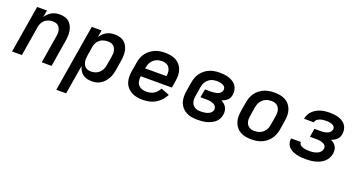

<svg xmlns="http://www.w3.org/2000/svg" viewBox="-44 -1147 3688 1981"><g transform="rotate(20 1800.0 -156.5)"><path d="M27 0 113 -520H221L208 -445Q221 -464 238 -480.5Q255 -497 275 -508Q295 -519 317 -523.5Q339 -528 360 -528Q389 -528 416 -520.5Q443 -513 463 -495.5Q483 -478 495 -453.5Q507 -429 511.5 -401.5Q516 -374 514.5 -345.5Q513 -317 508 -288L461 0H353L403 -303Q406 -319 406.5 -335Q407 -351 404 -366.5Q401 -382 394 -395.5Q387 -409 375.5 -418.5Q364 -428 349 -432Q334 -436 317 -436Q296 -436 273.5 -429.5Q251 -423 232.5 -408Q214 -393 203.5 -372Q193 -351 189 -329L135 0Z M591 215 713 -520H821L808 -443Q821 -463 838.5 -480Q856 -497 877 -508Q898 -519 920 -523.5Q942 -528 964 -528Q993 -528 1020.5 -520.5Q1048 -513 1068.5 -496Q1089 -479 1101.5 -454.5Q1114 -430 1119 -402.5Q1124 -375 1122.5 -346Q1121 -317 1116 -288L1100 -188Q1096 -164 1089 -140Q1082 -116 1069.5 -93Q1057 -70 1039.5 -50.5Q1022 -31 999.5 -17Q977 -3 952 2.5Q927 8 903 8Q876 8 850.5 1.5Q825 -5 805 -20Q785 -35 772 -57Q759 -79 752 -104L699 215ZM861 -84Q884 -84 908 -91.5Q932 -99 951 -116.5Q970 -134 980.5 -157Q991 -180 994 -203L1011 -303Q1014 -319 1014.5 -335.5Q1015 -352 1011.5 -367.5Q1008 -383 1000.5 -396.5Q993 -410 981 -419Q969 -428 953.5 -432Q938 -436 921 -436Q899 -436 876 -430Q853 -424 834 -409Q815 -394 804 -372.5Q793 -351 789 -329L773 -229Q770 -212 769 -194.5Q768 -177 771 -161Q774 -145 780.5 -130Q787 -115 799 -104.5Q811 -94 827 -89Q843 -84 861 -84Z M1464 8Q1431 8 1399.5 2.5Q1368 -3 1341.5 -17Q1315 -31 1294 -54Q1273 -77 1263 -106Q1253 -135 1252.5 -167Q1252 -199 1257 -232L1274 -332Q1278 -359 1288 -386Q1298 -413 1315.5 -437Q1333 -461 1357 -479Q1381 -497 1407.5 -508.5Q1434 -520 1462 -524Q1490 -528 1517 -528Q1549 -528 1580 -522.5Q1611 -517 1637.5 -502.5Q1664 -488 1683 -464.5Q1702 -441 1711.5 -412.5Q1721 -384 1721.5 -352Q1722 -320 1716 -288L1704 -214H1362Q1358 -188 1362 -162.5Q1366 -137 1381.5 -118.5Q1397 -100 1421.5 -92Q1446 -84 1472 -84Q1492 -84 1512.5 -89Q1533 -94 1551.5 -105Q1570 -116 1584 -132.5Q1598 -149 1608 -168L1700 -132Q1684 -100 1658.5 -72Q1633 -44 1601 -25.5Q1569 -7 1533.5 0.5Q1498 8 1464 8ZM1377 -306H1611Q1616 -331 1613 -355Q1610 -379 1598 -398Q1586 -417 1564 -426.5Q1542 -436 1517 -436Q1502 -436 1485.5 -433Q1469 -430 1454 -423Q1439 -416 1425.5 -404.5Q1412 -393 1402.5 -378.5Q1393 -364 1387.5 -348.5Q1382 -333 1379 -317Z M2063 8Q2030 8 1998.5 2.5Q1967 -3 1940.5 -17Q1914 -31 1893.5 -54Q1873 -77 1863 -106Q1853 -135 1852.5 -167Q1852 -199 1857 -232L1874 -332Q1878 -359 1888 -386Q1898 -413 1915 -436.5Q1932 -460 1955.5 -478.5Q1979 -497 2005.5 -508Q2032 -519 2059.5 -523.5Q2087 -528 2114 -528Q2141 -528 2167.5 -525Q2194 -522 2218.5 -514Q2243 -506 2264.5 -492Q2286 -478 2300 -457.5Q2314 -437 2319 -411Q2324 -385 2320 -358Q2317 -342 2310 -326Q2303 -310 2290 -298Q2277 -286 2261 -278Q2245 -270 2229 -264Q2248 -255 2263 -242Q2278 -229 2287.5 -211.5Q2297 -194 2299.5 -172.5Q2302 -151 2298 -130Q2294 -106 2282 -83.5Q2270 -61 2249.5 -44.5Q2229 -28 2206 -18Q2183 -8 2159 -2Q2135 4 2111 6Q2087 8 2063 8ZM2064 -84Q2076 -84 2088.5 -85Q2101 -86 2114 -88Q2127 -90 2139 -94Q2151 -98 2162.5 -105Q2174 -112 2182.5 -123Q2191 -134 2193 -147Q2195 -160 2191 -172.5Q2187 -185 2178 -193.5Q2169 -202 2157.5 -207.5Q2146 -213 2133 -216Q2120 -219 2107 -220Q2094 -221 2080 -221H2015L2031 -313H2096Q2107 -313 2118.5 -314Q2130 -315 2142 -317Q2154 -319 2165.5 -322.5Q2177 -326 2187.5 -332.5Q2198 -339 2205 -349.5Q2212 -360 2214 -371Q2216 -383 2212.5 -394Q2209 -405 2201 -412.5Q2193 -420 2182.5 -424.5Q2172 -429 2161 -431.5Q2150 -434 2138 -435Q2126 -436 2114 -436Q2098 -436 2082 -433Q2066 -430 2051 -422.5Q2036 -415 2023.5 -403.5Q2011 -392 2001.5 -378Q1992 -364 1987 -348.5Q1982 -333 1979 -317L1963 -217Q1960 -200 1959.5 -183Q1959 -166 1963.5 -150Q1968 -134 1977.5 -121Q1987 -108 2000 -99.5Q2013 -91 2029.5 -87.5Q2046 -84 2064 -84Z M2655 8Q2623 8 2592 2.5Q2561 -3 2535 -17.5Q2509 -32 2490.5 -55.5Q2472 -79 2462 -107.5Q2452 -136 2452 -168Q2452 -200 2457 -232L2474 -332Q2478 -359 2488 -386Q2498 -413 2515.5 -437Q2533 -461 2557 -479.5Q2581 -498 2608 -509Q2635 -520 2662.5 -524Q2690 -528 2718 -528Q2750 -528 2781 -522.5Q2812 -517 2838.5 -502.5Q2865 -488 2883.5 -464.5Q2902 -441 2911.5 -412.5Q2921 -384 2921.5 -352Q2922 -320 2916 -288L2900 -188Q2895 -161 2885 -134Q2875 -107 2857.5 -83Q2840 -59 2816 -40.5Q2792 -22 2765.5 -11Q2739 0 2711 4Q2683 8 2655 8ZM2656 -84Q2672 -84 2688.5 -87Q2705 -90 2720 -97Q2735 -104 2748.5 -115.5Q2762 -127 2771.5 -141.5Q2781 -156 2786.5 -171.5Q2792 -187 2794 -203L2811 -303Q2814 -320 2814 -336.5Q2814 -353 2810.5 -368.5Q2807 -384 2799 -397Q2791 -410 2778.5 -419Q2766 -428 2750.5 -432Q2735 -436 2718 -436Q2702 -436 2685.5 -433Q2669 -430 2654 -423Q2639 -416 2625.5 -404.5Q2612 -393 2602.5 -378.5Q2593 -364 2587.5 -348.5Q2582 -333 2579 -317L2563 -217Q2560 -200 2559.5 -183.5Q2559 -167 2562.5 -151.5Q2566 -136 2574.5 -123Q2583 -110 2595.5 -101Q2608 -92 2623.5 -88Q2639 -84 2656 -84Z M3255 8Q3229 8 3203.5 6Q3178 4 3154 -2Q3130 -8 3107.5 -18Q3085 -28 3068 -45Q3051 -62 3043 -85.5Q3035 -109 3039 -135L3040 -142H3147V-140Q3145 -128 3152 -118Q3159 -108 3169 -102Q3179 -96 3190 -92.5Q3201 -89 3213.5 -87.5Q3226 -86 3238.5 -85Q3251 -84 3263 -84Q3276 -84 3289 -85Q3302 -86 3315 -89Q3328 -92 3341 -97Q3354 -102 3365 -110.5Q3376 -119 3384 -130.5Q3392 -142 3394 -155Q3397 -169 3392.5 -181Q3388 -193 3378.5 -200.5Q3369 -208 3357.5 -212.5Q3346 -217 3333.5 -220Q3321 -223 3307.5 -223.5Q3294 -224 3281 -224H3216L3231 -317H3296Q3308 -317 3319.5 -317.5Q3331 -318 3342.5 -320.5Q3354 -323 3365.5 -326.5Q3377 -330 3388 -337Q3399 -344 3406 -354.5Q3413 -365 3415 -376Q3417 -388 3413 -398Q3409 -408 3401 -415Q3393 -422 3382.5 -426Q3372 -430 3361.5 -432Q3351 -434 3339.5 -435Q3328 -436 3316 -436Q3305 -436 3294.5 -435Q3284 -434 3272.5 -432Q3261 -430 3250 -426Q3239 -422 3229 -415.5Q3219 -409 3211.5 -399.5Q3204 -390 3202 -379V-378H3095L3096 -381Q3100 -405 3112 -427.5Q3124 -450 3142.5 -467.5Q3161 -485 3183.5 -497Q3206 -509 3229.5 -516Q3253 -523 3276.5 -525.5Q3300 -528 3324 -528Q3350 -528 3375.5 -525Q3401 -522 3424.5 -514.5Q3448 -507 3468.5 -493.5Q3489 -480 3502.5 -460Q3516 -440 3520.5 -415Q3525 -390 3521 -364Q3518 -348 3511 -332Q3504 -316 3491.5 -304Q3479 -292 3463.5 -283.5Q3448 -275 3432 -269Q3450 -260 3465 -248Q3480 -236 3489.5 -219Q3499 -202 3501 -181.5Q3503 -161 3500 -141Q3496 -116 3483 -92Q3470 -68 3449.5 -50Q3429 -32 3405 -21Q3381 -10 3356 -3.5Q3331 3 3305.5 5.5Q3280 8 3255 8Z"/></g></svg>

Font: Iosevka Aile Semibold
Style: Italic
Weight: 600
Italic angle: -9°
Designer: Belleve Invis
Foundry: Belleve Invis
Version: Version 31.1.0; ttfautohint (v1.8.4)